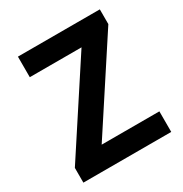

<svg xmlns="http://www.w3.org/2000/svg" viewBox="-172 -872 956 1003"><g transform="rotate(-30 306.5 -370.5)"><path d="M43 0H573V-124H225L570 -652V-741H76V-617H388L43 -89Z"/></g></svg>

Font: Noto Sans TC
Style: Bold
Weight: 700
Designer: Ryoko NISHIZUKA 西塚涼子 (kana, bopomofo & ideographs); Paul D. Hunt (Latin, Greek & Cyrillic); Sandoll Communications 산돌커뮤니
Foundry: Adobe
Version: Version 2.004;hotconv 1.0.118;makeotfexe 2.5.65603